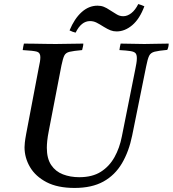

<svg xmlns="http://www.w3.org/2000/svg" viewBox="-20 -916 852 947"><path d="M348 11Q264 11 209.5 -17.5Q155 -46 128 -92Q101 -138 101 -190Q101 -198 102.5 -213Q104 -228 109 -255L171 -581Q175 -599 177 -611.5Q179 -624 179 -634Q179 -656 162.5 -661Q146 -666 92 -669Q94 -685 98 -701Q118 -701 147.5 -700.5Q177 -700 207 -699.5Q237 -699 255 -699Q282 -699 322 -700Q362 -701 391 -701Q391 -694 389 -685.5Q387 -677 385 -669Q342 -665 323 -660.5Q304 -656 297 -641.5Q290 -627 283 -593L221 -272Q215 -242 213 -221.5Q211 -201 211 -187Q211 -134 232.5 -102Q254 -70 290.5 -56Q327 -42 371 -42Q435 -42 477 -68.5Q519 -95 544.5 -140.5Q570 -186 581 -243L647 -573Q650 -589 652.5 -602.5Q655 -616 655 -629Q655 -646 648.5 -653.5Q642 -661 623.5 -664Q605 -667 569 -669Q571 -685 575 -701Q598 -701 634 -700Q670 -699 692 -699Q714 -699 748 -700Q782 -701 812 -701Q812 -684 805 -670Q762 -666 742.5 -661Q723 -656 715.5 -640.5Q708 -625 701 -589L632 -248Q616 -169 581.5 -110.5Q547 -52 490 -20.5Q433 11 348 11ZM662 -896Q670 -894 677.5 -891Q685 -888 692 -885Q669 -823 632.5 -792Q596 -761 555 -761Q539 -761 525 -766.5Q511 -772 493 -783Q471 -797 456 -804.5Q441 -812 424 -812Q381 -812 353 -755Q339 -758 323 -766Q347 -824 382.5 -856Q418 -888 461 -888Q478 -888 492 -882.5Q506 -877 522 -866Q540 -855 555 -845.5Q570 -836 588 -836Q608 -836 627.5 -851Q647 -866 662 -896Z"/></svg>

Font: Tiro Telugu
Style: Italic
Weight: 400
Italic angle: -11°
Designer: Telugu: John Hudson & Fiona Ross, assisted by Kaja Sojewska. Latin: John Hudson with Paul Hanslow, assisted by Kaja Soje
Foundry: Tiro Typeworks Ltd.
Version: Version 1.52